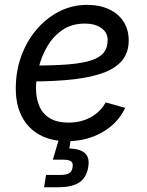

<svg xmlns="http://www.w3.org/2000/svg" viewBox="-20 -578 616 802"><path d="M261.2 11.7Q193.8 11.7 145.8 -14.6Q97.7 -41 71.8 -90.3Q45.9 -139.6 45.9 -208.5Q45.9 -280.3 68.8 -343.5Q91.8 -406.7 132.8 -454.8Q173.8 -502.9 227.8 -530.3Q281.7 -557.6 343.8 -557.6Q396.5 -557.6 435.5 -539.3Q474.6 -521 496.1 -487.5Q517.6 -454.1 517.6 -408.7Q517.6 -362.8 493.9 -330.3Q470.2 -297.9 420.4 -277.3Q370.6 -256.8 292.7 -247.3Q214.8 -237.8 106.9 -237.8L118.7 -304.2Q208 -304.2 268.1 -309.3Q328.1 -314.5 363.5 -326.7Q398.9 -338.9 414.3 -359.4Q429.7 -379.9 429.7 -410.6Q429.7 -441.9 403.6 -460.7Q377.4 -479.5 335 -479.5Q279.8 -479.5 241 -452.9Q202.1 -426.3 177.7 -384.5Q153.3 -342.8 141.8 -296.1Q130.4 -249.5 130.4 -209Q130.4 -168.9 143.6 -136.5Q156.7 -104 186.8 -85Q216.8 -65.9 266.6 -65.9Q318.8 -65.9 359.6 -88.6Q400.4 -111.3 421.4 -150.4L502.9 -127.4Q472.7 -63 407.5 -25.6Q342.3 11.7 261.2 11.7ZM164.1 204.1 172.4 152.8H230Q256.8 152.8 268.6 145.8Q280.3 138.7 283.2 121.1Q286.1 103.5 277.3 96.2Q268.6 88.9 240.7 88.9H200.7L233.9 -23.4H280.3L276.4 0L269.5 42Q315.9 43.9 335.4 62.3Q355 80.6 348.6 119.6Q341.8 163.1 312 183.6Q282.2 204.1 222.2 204.1Z"/></svg>

Font: Inter Variable
Style: Italic
Weight: 400
Italic angle: -9.39999°
Designer: Rasmus Andersson
Foundry: rsms
Version: Version 4.001;git-9221beed3